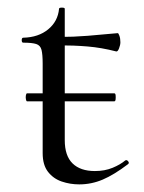

<svg xmlns="http://www.w3.org/2000/svg" viewBox="-20 -472 379 504"><path d="M51 -206Q49 -206 48 -211.5Q47 -217 48 -222Q49 -227 51 -227H280Q283 -227 283.5 -222Q284 -217 283.5 -211.5Q283 -206 280 -206ZM188 12Q164 12 142 4.5Q120 -3 106 -21Q92 -39 92 -70V-305Q92 -329 89 -341Q86 -353 75 -356.5Q64 -360 41 -360Q37 -360 37 -366.5Q37 -373 41 -373Q81 -374 106.5 -395Q132 -416 135 -449Q135 -452 142.5 -452Q150 -452 150 -449V-104Q150 -63 170.5 -43Q191 -23 229 -23Q255 -23 275.5 -31.5Q296 -40 309 -51Q313 -53 316.5 -48.5Q320 -44 316 -41Q279 -13 249.5 -0.5Q220 12 188 12ZM285 -337Q246 -347 210 -350Q174 -353 133 -353V-375Q173 -375 210 -378Q247 -381 289 -385Q291 -385 293.5 -378Q296 -371 296 -361Q296 -354 292.5 -345Q289 -336 285 -337Z"/></svg>

Font: Cormorant Light
Style: Regular
Weight: 400
Version: Version 4.000